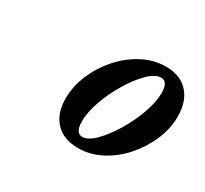

<svg xmlns="http://www.w3.org/2000/svg" viewBox="-85 -892 633 593"><g transform="rotate(30 232.0 -595.0)"><path d="M246 -418Q194 -418 165.2 -448.5Q136.5 -479 136.5 -532Q136.5 -575.5 154.5 -618Q172.5 -660.5 203.2 -695.2Q234 -730 273.8 -751Q313.5 -772 357.5 -772Q407.5 -772 436 -741.2Q464.5 -710.5 464.5 -656Q464.5 -613 446.5 -571Q428.5 -529 398 -494.2Q367.5 -459.5 328.2 -438.8Q289 -418 246 -418ZM240 -454.5Q260 -454.5 284.8 -479.2Q309.5 -504 332.5 -542Q355.5 -580 370.2 -621Q385 -662 385 -694.5Q385 -735 360 -735Q340 -735 315.2 -710.8Q290.5 -686.5 267.8 -649Q245 -611.5 230.2 -570.5Q215.5 -529.5 215.5 -496.5Q215.5 -454.5 240 -454.5Z"/></g></svg>

Font: Libre Caslon Condensed SemiBold Italic
Style: Regular
Weight: 600
Italic angle: -22.583°
Designer: Pablo Impallari, Rodrigo Fuenzalida, Katja Schimmel, Ertekin Erdin
Foundry: Pablo Impallari, Rodrigo Fuenzalida
Version: Version 2.000; ttfautohint (v1.8.4.7-5d5b);gftools[0.9.33]